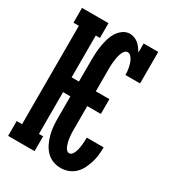

<svg xmlns="http://www.w3.org/2000/svg" viewBox="-182 -845 863 955"><g transform="rotate(30 250.0 -367.5)"><path d="M316 8Q292 8 270 -0.5Q248 -9 232 -26Q216 -43 206 -64Q196 -85 190 -107.5Q184 -130 182 -153.5Q180 -177 180 -200V-325H138V-85H162V0H10V-85H41V-650H10V-735H162V-650H138V-410H180V-535Q180 -556 181.5 -577.5Q183 -599 186.5 -619.5Q190 -640 196 -660.5Q202 -681 213.5 -699.5Q225 -718 243 -730.5Q261 -743 282 -743Q295 -743 308 -738Q321 -733 331 -724.5Q341 -716 349 -705Q357 -694 364 -683V-735H448V-554H364Q364 -564 363 -574.5Q362 -585 360 -595Q358 -605 355 -614.5Q352 -624 347.5 -633Q343 -642 335.5 -650Q328 -658 318 -658Q309 -658 302.5 -651.5Q296 -645 292.5 -637.5Q289 -630 286.5 -621.5Q284 -613 282.5 -604.5Q281 -596 280 -587Q279 -578 278 -569.5Q277 -561 277 -552.5Q277 -544 277 -535V-410H355V-325H277V-200Q277 -191 277 -182.5Q277 -174 277.5 -165.5Q278 -157 279 -148.5Q280 -140 281.5 -131.5Q283 -123 285.5 -114.5Q288 -106 291.5 -98Q295 -90 301 -83.5Q307 -77 316 -77Q326 -77 332.5 -86Q339 -95 342.5 -105Q346 -115 348 -125.5Q350 -136 351 -146Q352 -156 352.5 -166.5Q353 -177 353 -188H450Q450 -165 447.5 -143Q445 -121 438.5 -100Q432 -79 422 -59Q412 -39 396 -23.5Q380 -8 359 0Q338 8 316 8Z"/></g></svg>

Font: Iosevka Curly Slab Semibold
Style: Regular
Weight: 600
Monospace: yes
Designer: Belleve Invis
Foundry: Belleve Invis
Version: Version 22.1.2; ttfautohint (v1.8.4)